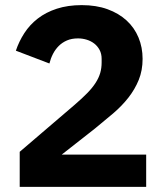

<svg xmlns="http://www.w3.org/2000/svg" viewBox="-20 -730 640 750"><path d="M551 0H57V-137L272 -321Q301 -346 321 -366.5Q341 -387 353.5 -406.5Q366 -426 371.5 -445Q377 -464 377 -486V-500Q377 -520 369 -535Q361 -550 348 -560Q335 -570 318.5 -575Q302 -580 285 -580Q260 -580 241.5 -572Q223 -564 209.5 -550.5Q196 -537 187 -519.5Q178 -502 173 -482L42 -532Q54 -568 75 -600.5Q96 -633 127.5 -657.5Q159 -682 202 -696Q245 -710 299 -710Q356 -710 400 -694Q444 -678 474.5 -650Q505 -622 521 -583.5Q537 -545 537 -500Q537 -455 522 -418Q507 -381 481.5 -348.5Q456 -316 422 -287Q388 -258 351 -228L221 -126H551Z"/></svg>

Font: IBM Plex Sans Hebrew
Style: Bold
Weight: 700
Designer: Mike Abbink, Paul van der Laan, Pieter van Rosmalen, Yanek Iontef
Foundry: Bold Monday
Version: Version 1.2